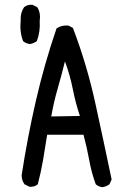

<svg xmlns="http://www.w3.org/2000/svg" viewBox="-20 -788 540 798"><path d="M405 -10Q390 -12 378 -22Q360 -71 350.5 -124Q341 -177 327 -228H176Q168 -175 159 -123Q150 -71 137 -22Q123 -10 102 -12L82 -22Q70 -38 70 -60Q94 -216 129 -368.5Q164 -521 215 -670Q236 -684 264 -682L283 -672Q341 -520 376 -360Q411 -200 444 -42L435 -22Q421 -12 405 -10ZM312 -306Q294 -360 282.5 -418Q271 -476 250 -533Q236 -476 219.5 -419Q203 -362 193 -304ZM104 -605Q88 -607 76 -617Q61 -656 66 -703Q64 -734 80 -758Q94 -770 115 -768L135 -758Q150 -734 145 -701Q148 -656 133 -617Q119 -607 104 -605Z"/></svg>

Font: Kosefont JP
Style: Regular
Weight: 400
Designer: Nozomi Seto 瀬戸のぞみ
Version: Version 3.00;June 19, 2020